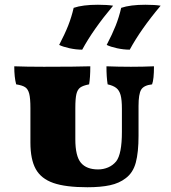

<svg xmlns="http://www.w3.org/2000/svg" viewBox="-20 -781 718 808"><path d="M108 -181V-326Q108 -367 103 -386.5Q98 -406 86 -414Q74 -422 48 -426Q40 -456 40 -502Q90 -500 165 -500Q302 -500 360 -502Q360 -454 355 -426Q329 -421 317.5 -412.5Q306 -404 301.5 -385Q297 -366 297 -326V-195Q297 -124 320.5 -96Q344 -68 393 -68Q415 -68 435 -76.5Q455 -85 469 -102Q493 -133 493 -226V-323Q493 -361 487.5 -381Q482 -401 469 -411Q456 -421 433 -426Q428 -456 428 -502Q478 -500 531 -500Q582 -500 628 -502Q628 -447 620 -426Q585 -422 574 -403.5Q563 -385 563 -335V-209Q563 -140 551.5 -97Q540 -54 509 -31Q482 -10 443 -1.5Q404 7 348 7Q256 7 204.5 -11Q153 -29 130.5 -69.5Q108 -110 108 -181ZM229 -592Q253 -638 267 -673.5Q281 -709 290 -748Q328 -761 392 -761Q432 -761 456 -757Q372 -657 326 -572Q300 -572 272.5 -578Q245 -584 229 -592ZM429 -592Q453 -638 467 -673.5Q481 -709 490 -748Q528 -761 592 -761Q632 -761 656 -757Q572 -657 526 -572Q500 -572 472.5 -578Q445 -584 429 -592Z"/></svg>

Font: Vollkorn SC Black
Style: Regular
Weight: 900
Designer: Friedrich Althausen
Foundry: Friedrich Althausen
Version: Version 4.015